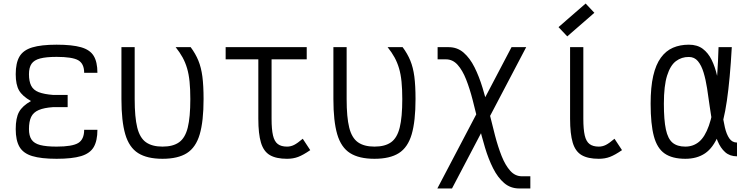

<svg xmlns="http://www.w3.org/2000/svg" viewBox="-20 -885 4240 1087"><path d="M300.5 14Q213 14 162.2 -1.5Q111.5 -17 90.2 -53.8Q69 -90.5 69 -154Q69 -217 87.8 -251.2Q106.5 -285.5 155.5 -313Q106.5 -340.5 87.8 -373.2Q69 -406 69 -465Q69 -528.5 90.2 -564.8Q111.5 -601 162.2 -616.5Q213 -632 300.5 -632Q388.5 -632 439 -617.5Q489.5 -603 510.5 -568.5Q531.5 -534 531.5 -473H456.5Q456.5 -524.5 423 -543.8Q389.5 -563 300.5 -563Q241.5 -563 207.2 -554Q173 -545 158.5 -523.8Q144 -502.5 144 -465Q144 -424.5 156.5 -399.8Q169 -375 199.2 -363.2Q229.5 -351.5 281 -347.5H363V-278.5H281Q229.5 -275 199.2 -262Q169 -249 156.5 -223.2Q144 -197.5 144 -154Q144 -116.5 158.5 -94.8Q173 -73 207.2 -64Q241.5 -55 300.5 -55Q389.5 -55 423 -75.5Q456.5 -96 456.5 -150H531.5Q531.5 -88 510.5 -52.2Q489.5 -16.5 439 -1.2Q388.5 14 300.5 14Z M900 14Q813 14 762 -18.2Q711 -50.5 689.2 -124.8Q667.5 -199 667.5 -324V-618H742.5V-324Q742.5 -221.5 757 -163Q771.5 -104.5 806.2 -79.8Q841 -55 900 -55Q960 -55 994.2 -79.8Q1028.5 -104.5 1043 -163Q1057.5 -221.5 1057.5 -324Q1057.5 -380.5 1053.2 -422.8Q1049 -465 1039.2 -498Q1029.5 -531 1013.8 -559.8Q998 -588.5 974.5 -618H1059.5Q1087 -581 1103 -542Q1119 -503 1125.8 -451.5Q1132.5 -400 1132.5 -324Q1132.5 -199 1110.8 -124.8Q1089 -50.5 1038.2 -18.2Q987.5 14 900 14Z M1605 14Q1543.5 14 1508 -6.8Q1472.5 -27.5 1457.5 -77.2Q1442.5 -127 1442.5 -212.5V-593H1517.5V-212.5Q1517.5 -153 1525.5 -118.5Q1533.5 -84 1552.8 -69.5Q1572 -55 1605 -55Q1626 -55 1645 -64.5Q1664 -74 1694 -99.5L1736.5 -35Q1696.5 -7.5 1668.2 3.2Q1640 14 1605 14ZM1257.5 -549V-618H1716.5V-549Z M2100 14Q2013 14 1962 -18.2Q1911 -50.5 1889.2 -124.8Q1867.5 -199 1867.5 -324V-618H1942.5V-324Q1942.5 -221.5 1957 -163Q1971.5 -104.5 2006.2 -79.8Q2041 -55 2100 -55Q2160 -55 2194.2 -79.8Q2228.5 -104.5 2243 -163Q2257.5 -221.5 2257.5 -324Q2257.5 -380.5 2253.2 -422.8Q2249 -465 2239.2 -498Q2229.5 -531 2213.8 -559.8Q2198 -588.5 2174.5 -618H2259.5Q2287 -581 2303 -542Q2319 -503 2325.8 -451.5Q2332.5 -400 2332.5 -324Q2332.5 -199 2310.8 -124.8Q2289 -50.5 2238.2 -18.2Q2187.5 14 2100 14Z M2920 182Q2870 182 2834 151Q2798 120 2771.8 68Q2745.5 16 2726 -49Q2706.5 -114 2689.8 -183.5Q2673 -253 2656.2 -318Q2639.5 -383 2619 -435Q2598.5 -487 2570.8 -518Q2543 -549 2505 -549H2457.5V-618H2520Q2569 -618 2604.8 -587Q2640.5 -556 2666.5 -504Q2692.5 -452 2712.2 -387Q2732 -322 2748.8 -252.5Q2765.5 -183 2782.5 -118Q2799.5 -53 2820.2 -1Q2841 51 2868.8 82Q2896.5 113 2935 113H2982.5V182ZM2456 182 2876 -618H2959L2539 182Z M3370 14Q3308.5 14 3273 -6.8Q3237.5 -27.5 3222.5 -77.2Q3207.5 -127 3207.5 -212.5V-618H3282.5V-212.5Q3282.5 -153 3290.5 -118.5Q3298.5 -84 3317.8 -69.5Q3337 -55 3370 -55Q3391 -55 3410 -64.5Q3429 -74 3459 -99.5L3501.5 -35Q3461.5 -7.5 3433.2 3.2Q3405 14 3370 14ZM3191.5 -679 3142 -731.5 3295.5 -865 3345 -812.5Z M4152.5 -78V0Q4112 0 4085.5 -23.5Q4059 -47 4042.5 -87.2Q4026 -127.5 4015.8 -177.5Q4005.5 -227.5 3998.2 -281Q3991 -334.5 3983.2 -384.5Q3975.5 -434.5 3963.2 -474.8Q3951 -515 3931.2 -538.8Q3911.5 -562.5 3880 -562.5Q3839 -563 3807 -539Q3775 -515 3756.8 -457.2Q3738.5 -399.5 3738.5 -298Q3738.5 -205.5 3749.8 -152.5Q3761 -99.5 3787.5 -77.2Q3814 -55 3860 -55Q3904.5 -55 3937.5 -82.2Q3970.5 -109.5 3993.2 -173.2Q4016 -237 4029.5 -345.8Q4043 -454.5 4048 -618H4123Q4113 -436.5 4095.2 -314.8Q4077.5 -193 4047.5 -120.5Q4017.5 -48 3971.8 -17Q3926 14 3860 14Q3786 14 3743 -15.8Q3700 -45.5 3681.8 -114Q3663.5 -182.5 3663.5 -298Q3663.5 -391.5 3678.2 -455.5Q3693 -519.5 3721.5 -558.5Q3750 -597.5 3790 -614.8Q3830 -632 3880 -632Q3927.5 -632 3958.5 -608.8Q3989.5 -585.5 4009 -545.8Q4028.5 -506 4039.5 -457Q4050.5 -408 4056.8 -355Q4063 -302 4068.8 -253Q4074.5 -204 4083.8 -164.2Q4093 -124.5 4109.2 -101.2Q4125.5 -78 4152.5 -78Z"/></svg>

Font: Victor Mono Thin
Style: Regular
Weight: 100
Monospace: yes
Designer: Rune Bjørnerås
Version: Version 1.561;gftools[0.9.30]